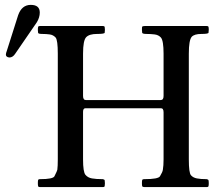

<svg xmlns="http://www.w3.org/2000/svg" viewBox="-20 -760 889 780"><path d="M17.6 -526.4Q3.9 -528.3 3.9 -538.1Q3.9 -543.9 7.8 -553.7L53.7 -698.2Q68.4 -740.2 105 -740.2Q141.6 -740.2 141.6 -709Q141.6 -689.5 129.9 -669.9L42 -542Q32.2 -526.4 17.6 -526.4ZM327.1 -320.3Q317.4 -320.3 317.4 -305.7V-112.3Q317.4 -61.5 327.1 -49.8Q336.9 -38.1 353.5 -35.2Q370.1 -32.2 397.5 -32.2Q404.3 -31.2 405.3 -27.3Q406.2 -23.4 406.2 -15.6Q406.2 -7.8 405.3 -3.9Q404.3 0 397.5 0H142.6Q135.7 0 134.8 -3.9Q133.8 -7.8 133.8 -16.1Q133.8 -24.4 134.8 -28.3Q135.7 -32.2 142.6 -32.2Q195.3 -32.2 201.2 -43.9Q212.9 -67.4 212.9 -70.3Q214.8 -85 214.8 -112.3V-542Q214.8 -596.7 206.1 -607.4Q196.3 -618.2 182.1 -620.1Q168 -622.1 151.9 -622.1Q135.7 -622.1 134.8 -626.5Q133.8 -630.9 133.8 -637.7Q133.8 -646.5 134.8 -650.4Q135.7 -654.3 142.6 -654.3H397.5Q404.3 -654.3 405.3 -650.4Q406.2 -646.5 406.2 -639.2Q406.2 -631.8 405.3 -627Q404.3 -622.1 374 -622.1Q342.8 -622.1 330.1 -608.9Q317.4 -595.7 317.4 -542V-370.1Q317.4 -353.5 329.1 -353.5H632.8Q644.5 -353.5 644.5 -370.1V-542Q644.5 -594.7 633.8 -607.4Q624 -618.2 608.4 -620.1Q592.8 -622.1 575.7 -622.1Q558.6 -622.1 557.6 -627Q556.6 -631.8 556.6 -638.7Q556.6 -650.4 557.6 -651.4Q559.6 -654.3 568.4 -654.3H819.3Q826.2 -654.3 827.1 -650.4Q828.1 -646.5 828.1 -639.2Q828.1 -631.8 827.1 -627Q826.2 -622.1 797.9 -622.1Q769.5 -622.1 758.8 -610.4Q747.1 -596.7 747.1 -542V-112.3Q747.1 -57.6 755.9 -47.9Q764.6 -38.1 779.8 -35.2Q794.9 -32.2 819.3 -32.2Q826.2 -31.2 827.1 -27.3Q828.1 -23.4 828.1 -15.6Q828.1 -7.8 827.1 -3.9Q826.2 0 819.3 0H568.4Q558.6 0 557.6 -3.9Q556.6 -7.8 556.6 -16.1Q556.6 -24.4 557.6 -28.3Q558.6 -32.2 566.4 -32.2Q623 -32.2 629.9 -43.9Q640.6 -61.5 641.6 -70.3Q644.5 -86.9 644.5 -112.3V-303.7Q644.5 -320.3 633.8 -320.3Z"/></svg>

Font: Menaion Unicode
Style: Regular
Weight: 400
Designer: Aleksandr Andreev
Foundry: Ponomar Technologies, Inc.
Version: 2.0